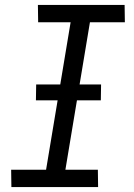

<svg xmlns="http://www.w3.org/2000/svg" viewBox="-20 -755 540 775"><path d="M26 0 25 -70H166L265 -665H134L133 -735H483L484 -665H343L244 -70H375L376 0ZM125 -350 126 -414H388L387 -350Z"/></svg>

Font: Iosevka Curly Slab
Style: Italic
Weight: 400
Italic angle: -9°
Monospace: yes
Designer: Belleve Invis
Foundry: Belleve Invis
Version: Version 22.1.2; ttfautohint (v1.8.4)